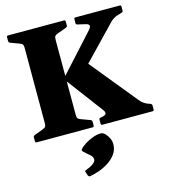

<svg xmlns="http://www.w3.org/2000/svg" viewBox="-148 -873 1165 1308"><g transform="rotate(-15 434.0 -218.5)"><path d="M495 0Q485 0 485 -10V-38Q485 -48 495 -50L502 -51Q532 -56 535.5 -67.5Q539 -79 525 -97L321 -369L570 -643Q591 -666 586 -677Q581 -688 559 -692L507 -704Q497 -706 497 -716V-744Q497 -754 507 -754H819Q829 -754 829 -744V-716Q829 -706 819 -703L795 -696Q774 -690 760.5 -681.5Q747 -673 736 -662L440 -354L491 -449L776 -100Q790 -83 802.5 -74Q815 -65 830 -59L850 -52Q859 -47 859 -38V-10Q859 0 849 0ZM119 0V-754H337V0ZM32 0Q22 0 22 -10V-38Q22 -47 31 -51L90 -73Q110 -81 114.5 -88Q119 -95 119 -111V-201H337V-115Q337 -93 342.5 -86.5Q348 -80 362 -75L427 -51Q436 -47 436 -38V-10Q436 0 426 0ZM22 -744Q22 -754 32 -754H426Q436 -754 436 -744V-716Q436 -707 427 -703L362 -679Q348 -674 342.5 -667.5Q337 -661 337 -639V-553H119V-643Q119 -659 114.5 -666.5Q110 -674 90 -681L31 -703Q22 -707 22 -716ZM324 317Q316 318 310 309L301 282Q296 274 306 270Q338 259 359 244Q380 229 380 214Q380 194 362.5 180Q345 166 318 140Q311 133 317 125Q330 109 355 93Q380 77 410.5 65.5Q441 54 468 54Q484 54 499 69Q514 84 523.5 105Q533 126 533 146Q533 186 510.5 216.5Q488 247 454.5 268Q421 289 385.5 301Q350 313 324 317Z"/></g></svg>

Font: Hahmlet Black
Style: Regular
Weight: 900
Version: Version 1.002